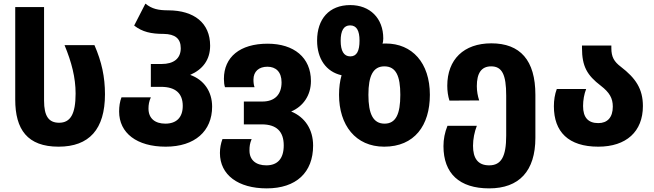

<svg xmlns="http://www.w3.org/2000/svg" viewBox="-20 -799 3605 1059"><path d="M303 10C472 10 559 -86 559 -279C559 -375 541 -458 501 -550H336C375 -456 397 -371 397 -283C397 -169 368 -122 306 -122C249 -122 223 -158 223 -244V-760H64V-250C64 -85 131 10 303 10Z M894 10C1055 10 1150 -76 1150 -211C1150 -294 1105 -359 1029 -386C1098 -416 1139 -469 1139 -547C1139 -673 1050 -741 910 -742C854 -742 819 -749 782 -779L720 -658C765 -623 813 -612 883 -612C945 -611 977 -587 977 -533C977 -476 938 -446 871 -446H812V-320H868C948 -320 988 -284 988 -215C988 -151 953 -117 892 -117C835 -117 799 -146 799 -200C799 -221 802 -240 812 -262H650C641 -239 637 -212 637 -184C637 -65 735 10 894 10Z M1451 240C1614 240 1707 152 1707 4C1707 -85 1662 -153 1586 -184C1652 -212 1695 -273 1695 -352C1695 -482 1601 -558 1456 -558C1303 -558 1215 -484 1215 -364C1215 -345 1217 -330 1221 -318H1384C1380 -329 1378 -342 1378 -360C1378 -405 1408 -431 1455 -431C1501 -431 1533 -403 1533 -345C1533 -278 1496 -239 1427 -239H1325V-113H1424C1506 -113 1545 -73 1545 3C1545 77 1510 113 1449 113C1392 113 1356 84 1356 31C1356 8 1358 -8 1368 -32H1207C1198 -8 1193 18 1193 45C1193 166 1294 240 1451 240Z M2099 10C2266 10 2351 -107 2351 -276C2351 -453 2253 -559 2108 -559C2100 -559 2094 -559 2090 -558C2092 -563 2094 -575 2094 -587C2094 -699 2020 -771 1912 -771C1795 -771 1729 -694 1729 -575C1729 -476 1778 -403 1864 -384C1855 -353 1850 -317 1850 -276C1850 -109 1941 10 2099 10ZM1912 -488C1876 -488 1859 -519 1859 -574C1859 -630 1876 -659 1911 -659C1947 -659 1963 -630 1963 -575C1963 -518 1948 -488 1912 -488ZM2101 -117C2038 -117 2012 -171 2012 -276C2012 -381 2038 -433 2100 -433C2164 -433 2188 -380 2188 -276C2188 -171 2164 -117 2101 -117Z M2678 240C2843 240 2933 145 2933 -39V-276C2933 -467 2849 -560 2690 -560C2538 -560 2447 -471 2447 -326C2447 -297 2451 -269 2459 -244L2623 -245C2615 -269 2610 -296 2610 -324C2610 -394 2634 -433 2689 -433C2749 -433 2772 -388 2772 -272V-51C2772 64 2745 113 2678 113C2615 113 2589 73 2589 5C2589 -32 2597 -72 2610 -105H2448C2433 -68 2426 -31 2426 7C2426 158 2514 240 2678 240Z M3280 10C3434 10 3526 -73 3526 -214C3526 -309 3486 -368 3404 -431C3367 -459 3352 -485 3352 -533V-548H3190V-535C3190 -433 3218 -384 3294 -326C3342 -289 3360 -257 3360 -211C3360 -151 3330 -120 3280 -120C3224 -120 3196 -151 3196 -214C3196 -246 3202 -281 3213 -308H3051C3040 -279 3035 -246 3035 -213C3035 -72 3115 10 3280 10Z"/></svg>

Font: Noto Sans Georgian SemiCondensed Extra
Style: Regular
Weight: 800
Width: 4
Designer: Monotype Design Team
Foundry: Monotype Imaging Inc.
Version: Version 1.901